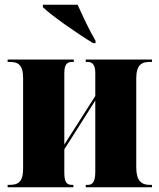

<svg xmlns="http://www.w3.org/2000/svg" viewBox="-20 -786 669 806"><path d="M371 -605H381V-615C357 -655 326 -721 306 -766H160V-756C195 -721 309 -642 371 -605ZM12 0H288V-10H281C260 -10 250 -22 250 -61V-159L380 -364V-66C380 -27 371 -10 350 -10H340V0H618V-10H608C574 -10 552 -27 552 -83V-457C552 -513 574 -526 608 -526H618V-536H340V-526H349C370 -526 380 -510 380 -480V-383L250 -179V-479C250 -516 262 -526 283 -526H290V-536H12V-526H21C55 -526 77 -515 77 -458V-78C77 -21 55 -10 21 -10H12Z"/></svg>

Font: Noto Serif Display Condensed Black
Style: Regular
Weight: 900
Width: 3
Designer: Monotype Design Team
Foundry: Monotype Imaging Inc.
Version: Version 2.009